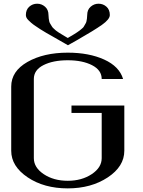

<svg xmlns="http://www.w3.org/2000/svg" viewBox="-20 -1041 790 1061"><path d="M354.5 -831.1Q357.4 -833 372.6 -841.8Q387.7 -850.6 390.6 -852.5Q393.6 -854.5 405.8 -862.3Q418 -870.1 420.4 -872.6Q422.9 -875 432.1 -882.3Q441.4 -889.6 443.4 -894.5Q445.3 -899.4 450.7 -907.2Q456.1 -915 457.5 -921.9Q459 -928.7 460.4 -938Q461.9 -947.3 461.9 -958Q461.9 -987.3 481 -1003.9Q500 -1020.5 524.4 -1020.5Q549.8 -1020.5 568.4 -1003.9Q586.9 -987.3 586.9 -958Q586.9 -934.6 543.5 -903.8Q500 -873 404.3 -818.4Q372.1 -800.8 355.5 -791Q337.9 -800.8 312 -815.9Q286.1 -831.1 271 -839.4Q255.9 -847.7 234.9 -859.9Q213.9 -872.1 202.1 -879.9Q190.4 -887.7 175.8 -897.5Q161.1 -907.2 152.8 -914.6Q144.5 -921.9 136.7 -929.7Q128.9 -937.5 126 -944.3Q123 -951.2 123 -958Q123 -987.3 141.6 -1003.9Q160.2 -1020.5 185.5 -1020.5Q210 -1020.5 229 -1003.9Q248 -987.3 248 -958Q248 -947.3 249.5 -938Q251 -928.7 252.4 -921.9Q253.9 -915 259.3 -907.2Q264.6 -899.4 267.1 -894.5Q269.5 -889.6 277.8 -882.3Q286.1 -875 289.1 -872.1Q292 -869.1 303.7 -861.8Q315.4 -854.5 318.8 -852.5Q322.3 -850.6 336.4 -841.8Q350.6 -833 354.5 -831.1ZM667 -458V-208Q667 -121.1 575.2 -60.5Q483.4 0 354.5 0Q223.6 0 132.8 -61Q42 -122.1 42 -208V-562.5Q42 -647.5 131.8 -698.7Q221.7 -750 354.5 -750Q471.7 -750 555.7 -711.9Q639.6 -673.8 660.2 -604.5H542Q542 -653.3 488.8 -680.7Q435.5 -708 354.5 -708Q273.4 -708 220.2 -681.2Q167 -654.3 167 -604.5V-167Q167 -115.2 221.7 -78.6Q276.4 -42 354.5 -42Q431.6 -42 486.8 -78.6Q542 -115.2 542 -167V-417H375V-458Z"/></svg>

Font: okolaks
Style: Bold
Weight: 600
Width: 8
Version: Version 000.6.0